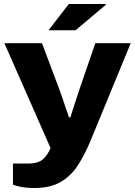

<svg xmlns="http://www.w3.org/2000/svg" viewBox="-20 -744 680 965"><path d="M224 -592 326 -724H512V-720L360 -592ZM151 201Q116 201 89 196Q62 191 45 184V78H121Q174 78 198 54.5Q222 31 234 0L2 -527H191L280 -290Q286 -274 294.5 -249Q303 -224 311.5 -198.5Q320 -173 327 -154H334Q338 -168 346 -193.5Q354 -219 363 -245.5Q372 -272 378 -291L459 -527H637L434 -34Q406 33 372 86Q338 139 286 170Q234 201 151 201Z"/></svg>

Font: Archivo SemiExpanded ExtraBold
Style: Regular
Weight: 800
Width: 6
Designer: Hector Gatti
Foundry: Omnibus-Type
Version: Version 2.001; ttfautohint (v1.8.3)